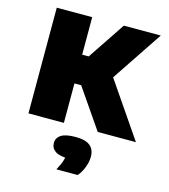

<svg xmlns="http://www.w3.org/2000/svg" viewBox="-123 -692 918 1044"><g transform="rotate(15 336.0 -170.0)"><path d="M456.5 0 248.5 -302.5 444 -595H652L442.5 -281.5L447 -328L671.5 0ZM66.5 0V-595H266V0ZM239.5 -222V-384H323.5V-222ZM292 254.5Q311 220 318 196.2Q325 172.5 325 146.5L361.5 182H348.5Q290 182 265.8 165Q241.5 148 241.5 120Q241.5 90.5 266.8 74Q292 57.5 348 57.5Q405 57.5 430.2 79Q455.5 100.5 455.5 140Q455.5 168.5 443.5 200.2Q431.5 232 412 254.5Z"/></g></svg>

Font: Encode Sans SC SemiExpanded ExtraBold
Style: Regular
Weight: 800
Width: 6
Designer: Multiple Designers
Foundry: Impallari Type
Version: Version 3.002